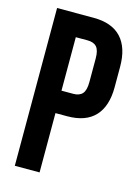

<svg xmlns="http://www.w3.org/2000/svg" viewBox="-109 -761 594 823"><g transform="rotate(15 188.5 -350.0)"><path d="M40 0V-700.2H202.1Q283.7 -700.2 325 -655.8Q366.2 -611.3 366.2 -526.9V-436Q366.2 -351.6 325 -307.4Q283.7 -263.2 202.1 -263.2H149.9V0ZM149.9 -362.8H202.1Q229.5 -362.8 242.7 -377.9Q255.9 -393.1 255.9 -429.2V-534.2Q255.9 -570.3 242.7 -585.2Q229.5 -600.1 202.1 -600.1H149.9Z"/></g></svg>

Font: Bebas Neue Bold
Style: Regular
Weight: 700
Designer: Ryoichi Tsunekawa
Foundry: Ryoichi Tsunekawa
Version: Version 1.300